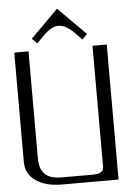

<svg xmlns="http://www.w3.org/2000/svg" viewBox="-65 -1073 776 1121"><g transform="rotate(-5 323.0 -512.5)"><path d="M312.5 -1024.9 474.1 -863.3 444.8 -833 400.9 -877.9Q354 -924.8 312.5 -924.8Q270 -924.8 224.1 -877.9L180.2 -833L150.9 -863.3ZM583.5 -791.5V0H250Q156.2 0 98.9 -40.3Q41.5 -80.6 41.5 -149.9V-791.5H125V-172.9Q125 -159.7 125.5 -149.9Q126 -140.1 128.7 -125.5Q131.3 -110.8 136.2 -100.3Q141.1 -89.8 150.4 -78.1Q159.7 -66.4 172.4 -58.8Q185.1 -51.3 205.1 -46.4Q225.1 -41.5 250 -41.5H416.5Q430.7 -41.5 437.7 -41.7Q444.8 -42 456.5 -43Q468.3 -43.9 474.4 -46.6Q480.5 -49.3 487.3 -54Q494.1 -58.6 497.1 -65.9Q500 -73.2 500 -83.5V-791.5Z"/></g></svg>

Font: Gputeks
Style: Regular
Weight: 500
Version: Version 0.9